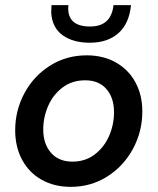

<svg xmlns="http://www.w3.org/2000/svg" viewBox="-20 -717 613 746"><path d="M39 -211Q39 -288 75 -355Q111 -422 174.5 -462Q238 -502 317 -502Q381 -502 430 -474.5Q479 -447 506 -397.5Q533 -348 533 -284Q533 -206 496.5 -138.5Q460 -71 396.5 -31Q333 9 255 9Q191 9 142 -18.5Q93 -46 66 -96Q39 -146 39 -211ZM423 -281Q423 -337 393.5 -371Q364 -405 311 -405Q260 -405 223 -377Q186 -349 167 -305Q148 -261 148 -214Q148 -158 178 -123.5Q208 -89 262 -89Q311 -89 347.5 -116.5Q384 -144 403.5 -188Q423 -232 423 -281ZM179 -667 180 -697H246L245 -685Q245 -614 330 -614Q412 -614 421 -697H489Q482 -625 440 -588Q398 -551 329 -551Q264 -551 223.5 -580Q183 -609 179 -667Z"/></svg>

Font: Hanken Grotesk SemiBold
Style: Italic
Weight: 600
Italic angle: -8°
Designer: Alfredo Marco Pradil
Foundry: Hanken Design Co.
Version: Version 3.014